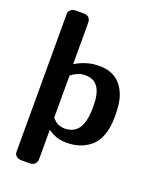

<svg xmlns="http://www.w3.org/2000/svg" viewBox="-166 -816 892 1105"><g transform="rotate(20 280.5 -263.5)"><path d="M60.1 146V-673.8Q60.1 -687 60.5 -694.1Q61 -701.2 72 -711.7Q83 -722.2 105 -722.2H149.9Q193.8 -722.2 193.8 -678.2V-426.8Q261.7 -468.8 339.8 -469.2Q473.6 -469.2 512.2 -335Q523.4 -291 522.9 -224.1Q522.9 -156.2 504.4 -108.2Q485.8 -60.1 453.4 -34.9Q420.9 -9.8 386 0.7Q351.1 11.2 309.1 11.2Q248 11.2 196.8 -25.9V147Q196.8 194.8 151.9 194.8H106Q84 194.8 73 185.3Q62 175.8 61 168Q60.1 160.2 60.1 146ZM196.8 -100.1 202.1 -94.2Q208 -89.4 210.9 -86.2Q213.9 -83 220.9 -77.4Q228 -71.8 235.1 -69.3Q242.2 -66.9 252.2 -64.5Q262.2 -62 272.9 -62Q332 -62 359.9 -106Q385.7 -147 386.2 -230V-242.2Q386.2 -391.1 284.2 -391.1Q274.4 -391.1 265.6 -390.1Q256.8 -389.2 249 -386.5Q241.2 -383.8 236.1 -381.8Q231 -379.9 223.4 -375.5Q215.8 -371.1 213.9 -370.1Q211.9 -369.1 204.1 -363.8L196.8 -357.9Z"/></g></svg>

Font: CMU Sans Serif
Style: Bold
Weight: 700
Version: Version 0.7.0